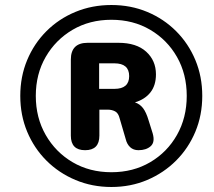

<svg xmlns="http://www.w3.org/2000/svg" viewBox="-20 -736 855 767"><path d="M425 11Q348 11 281.5 -17Q215 -45 165.5 -94.5Q116 -144 88.5 -210Q61 -276 61 -353Q61 -430 88.5 -496Q116 -562 165.5 -611.5Q215 -661 281.5 -688.5Q348 -716 425 -716Q502 -716 568 -688.5Q634 -661 683.5 -611.5Q733 -562 760.5 -496Q788 -430 788 -353Q788 -276 760.5 -210Q733 -144 683.5 -94.5Q634 -45 568 -17Q502 11 425 11ZM425 -48Q512 -48 580 -88Q648 -128 687 -197Q726 -266 726 -353Q726 -440 687 -508.5Q648 -577 580 -617Q512 -657 425 -657Q338 -657 270 -617Q202 -577 162.5 -508.5Q123 -440 123 -353Q123 -266 162.5 -197Q202 -128 270 -88Q338 -48 425 -48ZM320 -136Q263 -136 263 -194V-498Q263 -565 330 -565H453Q525 -565 564 -529.5Q603 -494 603 -439Q603 -395 581 -367Q559 -339 519 -327Q538 -321 551 -304.5Q564 -288 574 -254L590 -203Q600 -168 582 -152Q564 -136 533 -136Q513 -136 500 -148Q487 -160 482 -181L458 -263Q453 -284 440 -291Q427 -298 410 -298H377V-194Q377 -136 320 -136ZM376 -381H437Q496 -381 496 -432Q496 -483 437 -483H376Z"/></svg>

Font: Nunito ExtraBold
Style: Italic
Weight: 800
Italic angle: -9°
Designer: Vernon Adams
Foundry: Vernon Adams
Version: Version 3.601; ttfautohint (v1.8.2.53-6de2)